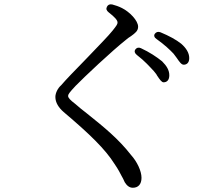

<svg xmlns="http://www.w3.org/2000/svg" viewBox="-20 -814 1040 905"><path d="M705 -479C711 -471 713 -469 717 -464C718 -461 721 -457 721 -457C733 -439 742 -426 751 -426C767 -426 778 -437 778 -459C778 -483 766 -503 744 -525C718 -546 685 -568 644 -587C633 -592 624 -589 618 -581C612 -572 615 -563 625 -555C663 -526 687 -498 705 -479ZM241 -357C241 -330 257 -306 280 -286C404 -181 476 -111 520 -41C538 -15 546 2 554 17C556 20 558 25 559 26L562 32L568 45C578 61 590 71 606 71C632 71 647 54 647 24C647 -8 626 -52 598 -83C538 -160 470 -215 390 -279C370 -294 351 -310 335 -324C310 -343 301 -353 301 -362C301 -369 306 -377 337 -410C375 -449 506 -573 577 -629C581 -633 589 -638 595 -642L598 -644C617 -658 631 -668 631 -688C631 -717 591 -758 555 -776C539 -784 524 -789 509 -793C497 -795 489 -792 484 -782C479 -772 482 -764 492 -756C523 -732 534 -718 534 -708C534 -700 530 -694 511 -670C492 -646 445 -598 400 -551C391 -542 384 -535 374 -524C333 -482 293 -441 268 -412C253 -399 241 -376 241 -357ZM718 -630C757 -602 780 -580 798 -561L804 -553C807 -549 812 -543 813 -541C826 -522 835 -509 846 -509C860 -509 872 -518 872 -540C872 -565 857 -588 834 -608C810 -627 777 -645 736 -662C725 -666 716 -663 710 -655C704 -647 707 -637 718 -630Z"/></svg>

Font: 寒蝉锦书宋 Text
Style: Regular
Weight: 400
Designer: 寒蝉锦书宋{Warren} 思源宋体{Ryoko NISHIZUKA 西塚涼子 (kana & ideographs); Frank Grießhammer (Latin, Greek & Cyrillic); Wenlong ZHANG 
Foundry: Adobe & ChillType
Version: Version 2.000;Glyphs 3.1.1 (3135)